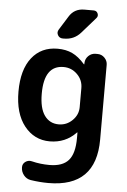

<svg xmlns="http://www.w3.org/2000/svg" viewBox="-64 -809 719 1084"><g transform="rotate(5 295.5 -266.5)"><path d="M281 -430Q171 -430 171 -270Q171 -187 200.5 -146Q230 -105 281 -105Q326 -105 358.5 -137Q391 -169 391 -212V-320Q391 -366 358.5 -398Q326 -430 281 -430ZM239 -5Q151 -5 95 -75.5Q39 -146 39 -270Q39 -394 92.5 -462Q146 -530 239 -530Q286 -530 322 -513Q358 -496 393 -456Q394 -455 395 -455Q396 -455 396 -456V-463Q397 -487 414 -503.5Q431 -520 455 -520H466Q489 -520 505.5 -503Q522 -486 522 -463V-40Q522 230 252 230Q204 230 151 222Q127 218 111.5 198.5Q96 179 96 154Q96 134 112.5 122.5Q129 111 149 116Q197 128 249 128Q323 128 357 89.5Q391 51 391 -37V-68Q391 -69 390 -69Q389 -69 388 -68Q328 -5 239 -5ZM422 -763Q439 -763 445.5 -748Q452 -733 441 -721L363 -632Q326 -590 269 -590H262Q243 -590 234 -606Q225 -622 235 -638L283 -715Q312 -763 369 -763Z"/></g></svg>

Font: Rounded Mplus 1c Bold
Style: Bold
Weight: 700
Version: Version 1.059.20150529